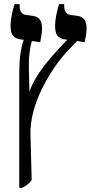

<svg xmlns="http://www.w3.org/2000/svg" viewBox="-20 -667 446 927"><path d="M73 240V-301Q73 -368 78.5 -406Q84 -444 94 -473V-475L78 -477Q53 -481 42 -495.5Q31 -510 31 -543Q31 -563 35.5 -588.5Q40 -614 50 -647H75V-638Q75 -600 105 -595L141 -590Q183 -584 183 -531Q183 -514 180 -496Q177 -478 174 -463L134 -469Q126 -443 122 -407.5Q118 -372 120 -308L122 -225Q144 -285 189.5 -344Q235 -403 283 -452L305 -475L292 -477Q267 -481 256.5 -495.5Q246 -510 246 -542Q246 -584 265 -647H290V-638Q290 -600 320 -595L356 -590Q398 -584 398 -531Q398 -514 395 -496Q392 -478 388 -463L352 -469L313 -428Q276 -390 242.5 -341Q209 -292 182 -237Q155 -182 140.5 -126Q126 -70 127 -19L133 203Q122 217 111.5 225Q101 233 87 240Z"/></svg>

Font: Noto Serif Hebrew Condensed SemiBold
Style: Regular
Weight: 600
Width: 3
Designer: Monotype Design Team
Foundry: Monotype Imaging Inc.
Version: Version 2.004; ttfautohint (v1.8.4.7-5d5b)